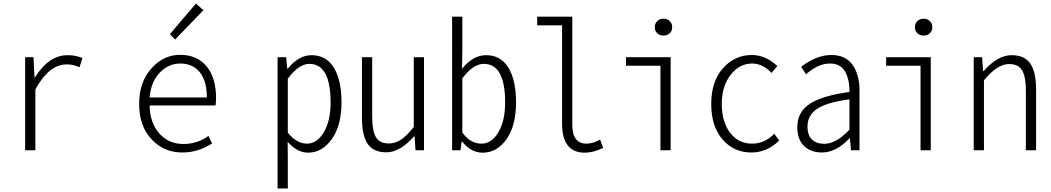

<svg xmlns="http://www.w3.org/2000/svg" viewBox="-20 -861 6020 1100"><path d="M124 0V-533.2H171.9L177.7 -417H179.7Q259.8 -544.9 367.2 -544.9Q414.1 -544.9 452.1 -528.3L435.5 -475.6Q401.4 -492.2 363.3 -492.2Q260.7 -492.2 182.6 -348.6V0Z M1025.4 12.7Q918.9 12.7 848.1 -63Q777.3 -138.7 777.3 -265.6Q777.3 -390.6 847.2 -468.8Q917 -546.9 1011.7 -546.9Q1108.4 -546.9 1163.1 -481.4Q1217.8 -416 1217.8 -298.8Q1217.8 -275.4 1214.8 -256.8H836.9Q838.9 -158.2 892.1 -97.2Q945.3 -36.1 1031.2 -36.1Q1109.4 -36.1 1173.8 -82L1195.3 -39.1Q1114.3 12.7 1025.4 12.7ZM836.9 -302.7H1165Q1165 -397.5 1124.5 -447.3Q1084 -497.1 1012.7 -497.1Q945.3 -497.1 895 -444.3Q844.7 -391.6 836.9 -302.7ZM983.4 -634.8 953.1 -665 1102.5 -840.8 1145.5 -802.7Z M1570.3 218.8V-533.2H1619.1L1626 -466.8H1627.9Q1691.4 -544.9 1764.6 -544.9Q1848.6 -544.9 1892.6 -473.6Q1936.5 -402.3 1936.5 -274.4Q1936.5 -141.6 1880.9 -64Q1825.2 13.7 1745.1 13.7Q1682.6 13.7 1627.9 -48.8L1628.9 46.9V218.8ZM1874 -274.4Q1874 -495.1 1752 -495.1Q1692.4 -495.1 1628.9 -410.2V-100.6Q1679.7 -38.1 1738.3 -38.1Q1796.9 -38.1 1835.4 -103.5Q1874 -168.9 1874 -274.4Z M2193.4 11.7Q2120.1 11.7 2086.9 -36.1Q2053.7 -84 2053.7 -185.5V-533.2H2112.3V-194.3Q2112.3 -112.3 2133.3 -75.7Q2154.3 -39.1 2208 -39.1Q2245.1 -39.1 2278.3 -61.5Q2311.5 -84 2350.6 -133.8V-533.2H2409.2V0H2360.4L2355.5 -79.1H2351.6Q2271.5 11.7 2193.4 11.7Z M2745.1 13.7Q2678.7 13.7 2627.9 -49.8H2625L2618.2 0H2570.3V-765.6H2628.9V-568.4L2627 -466.8Q2689.5 -544.9 2764.6 -544.9Q2848.6 -544.9 2892.6 -473.6Q2936.5 -402.3 2936.5 -274.4Q2936.5 -140.6 2881.8 -63.5Q2827.1 13.7 2745.1 13.7ZM2738.3 -38.1Q2796.9 -38.1 2835.4 -103.5Q2874 -168.9 2874 -274.4Q2874 -495.1 2752 -495.1Q2690.4 -495.1 2628.9 -412.1V-101.6Q2674.8 -38.1 2738.3 -38.1Z M3330.1 13.7Q3200.2 13.7 3200.2 -153.3V-715.8H3057.6V-765.6H3258.8V-146.5Q3258.8 -38.1 3339.8 -38.1Q3378.9 -38.1 3418 -61.5L3435.5 -13.7Q3378.9 13.7 3330.1 13.7Z M3763.7 0V-484.4H3566.4V-533.2H3822.3V0ZM3816.9 -670.4Q3802.7 -657.2 3781.2 -657.2Q3759.8 -657.2 3745.6 -670.4Q3731.4 -683.6 3731.4 -705.1Q3731.4 -726.6 3745.6 -740.2Q3759.8 -753.9 3781.2 -753.9Q3802.7 -753.9 3816.9 -740.2Q3831.1 -726.6 3831.1 -705.1Q3831.1 -683.6 3816.9 -670.4Z M4285.2 12.7Q4184.6 12.7 4119.6 -62Q4054.7 -136.7 4054.7 -265.6Q4054.7 -394.5 4122.1 -470.2Q4189.5 -545.9 4287.1 -545.9Q4366.2 -545.9 4433.6 -482.4L4400.4 -443.4Q4348.6 -497.1 4290 -497.1Q4215.8 -497.1 4165.5 -431.6Q4115.2 -366.2 4115.2 -265.6Q4115.2 -163.1 4162.6 -100.6Q4210 -38.1 4289.1 -38.1Q4361.3 -38.1 4416 -94.7L4444.3 -55.7Q4374 12.7 4285.2 12.7Z M4689.5 12.7Q4626 12.7 4586.9 -24.4Q4547.9 -61.5 4547.9 -131.8Q4547.9 -219.7 4620.1 -266.6Q4692.4 -313.5 4846.7 -334Q4847.7 -404.3 4821.8 -450.7Q4795.9 -497.1 4734.4 -497.1Q4668 -497.1 4597.7 -435.5L4570.3 -478.5Q4658.2 -545.9 4743.2 -545.9Q4824.2 -545.9 4864.3 -489.7Q4904.3 -433.6 4904.3 -340.8V0H4855.5L4849.6 -69.3H4847.7Q4770.5 12.7 4689.5 12.7ZM4702.1 -37.1Q4770.5 -37.1 4846.7 -118.2V-292Q4715.8 -274.4 4661.1 -237.3Q4606.4 -200.2 4606.4 -136.7Q4606.4 -85 4632.8 -61Q4659.2 -37.1 4702.1 -37.1Z M5253.9 0V-484.4H5056.6V-533.2H5312.5V0ZM5307.1 -670.4Q5293 -657.2 5271.5 -657.2Q5250 -657.2 5235.8 -670.4Q5221.7 -683.6 5221.7 -705.1Q5221.7 -726.6 5235.8 -740.2Q5250 -753.9 5271.5 -753.9Q5293 -753.9 5307.1 -740.2Q5321.3 -726.6 5321.3 -705.1Q5321.3 -683.6 5307.1 -670.4Z M5558.6 0V-533.2H5606.4L5612.3 -454.1H5616.2Q5695.3 -544.9 5776.4 -544.9Q5849.6 -544.9 5882.8 -496.6Q5916 -448.2 5916 -346.7V0H5857.4V-340.8Q5857.4 -420.9 5835.9 -457.5Q5814.5 -494.1 5761.7 -494.1Q5692.4 -494.1 5617.2 -400.4V0Z"/></svg>

Font: Gen Shin Gothic Monospace Light
Style: Regular
Weight: 300
Designer: [Source Han Sans]
Ryoko NISHIZUKA  (kana & ideographs); Paul D. Hunt (Latin, Greek & Cyrillic); Wenlong ZHANG  (bopomofo
Version: Version 1.002.20150607